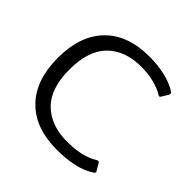

<svg xmlns="http://www.w3.org/2000/svg" viewBox="-180 -858 1037 1037"><g transform="rotate(45 338.0 -340.0)"><path d="M47 -340Q47 -509 137 -602Q227 -695 393 -695Q457 -695 513 -682Q569 -669 607 -644Q615 -639 615 -633Q615 -629 612 -623L591 -588Q587 -580 582 -580Q577 -580 572 -584Q542 -602 498 -613.5Q454 -625 400 -625Q277 -625 206.5 -554.5Q136 -484 136 -340Q136 -194 208 -124.5Q280 -55 402 -55Q462 -55 506 -65.5Q550 -76 585 -97Q590 -101 596 -101Q601 -101 605 -94L627 -56Q630 -52 630 -48Q630 -45 627.5 -42.5Q625 -40 620 -37Q542 15 394 15Q228 15 137.5 -78Q47 -171 47 -340Z"/></g></svg>

Font: Mitr Light
Style: Regular
Weight: 300
Designer: Thanarat Vachiruckul
Foundry: Cadson Demak
Version: Version 1.003